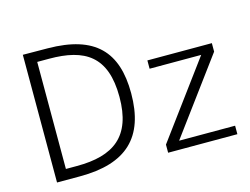

<svg xmlns="http://www.w3.org/2000/svg" viewBox="-98 -886 1365 1050"><g transform="rotate(-15 584.5 -361.5)"><path d="M104 -723V0H234C498 0 622 -118 622 -367C622 -602 512 -720 245 -722C185 -722 109 -723 104 -723ZM170 -665H237C439 -665 555 -595 555 -364C555 -140 441 -59 232 -59H170ZM733 0H1125V-48H808L1119 -469V-517H754V-470H1046L733 -46Z"/></g></svg>

Font: United Sans ExtraLight
Style: Regular
Weight: 200
Designer: Pablo Impallari, Rodrigo Fuenzalida (Modified by Dan O. Williams)
Version: Version 1.000;PS 001.000;hotconv 1.0.88;makeotf.lib2.5.64775